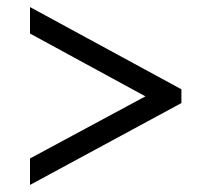

<svg xmlns="http://www.w3.org/2000/svg" viewBox="-20 -630 599 544"><path d="M65 -106 494 -338V-377L65 -610V-535L392 -357L65 -181Z"/></svg>

Font: Noto Serif SemiBold
Style: Regular
Weight: 600
Designer: Monotype Design Team
Foundry: Monotype Imaging Inc.
Version: Version 2.013